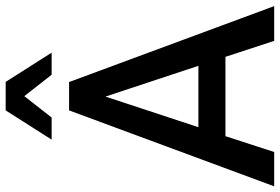

<svg xmlns="http://www.w3.org/2000/svg" viewBox="-172 -792 963 660"><g transform="rotate(-90 309.0 -461.5)"><path d="M-1 0 260 -705H357.5L618.5 0H499L434 -198.5L478 -167.5H137.5L181.5 -198.5L117 0ZM307 -578.5 193 -232.5 177 -260.5H438L422.5 -232.5L308 -578.5ZM159.5 -765 260 -923H358L458.5 -765H382.5L309 -859L235.5 -765Z"/></g></svg>

Font: Nunito Sans 12pt ExtraLight Condensed
Style: Regular
Weight: 200
Width: 3
Version: Version 3.101;gftools[0.9.27]